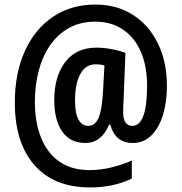

<svg xmlns="http://www.w3.org/2000/svg" viewBox="-20 -740 796 842"><path d="M712 -364Q712 -291 694 -234Q676 -177 642.5 -145Q609 -113 562 -113Q522 -113 497.5 -134.5Q473 -156 464 -193H458Q425 -113 354 -113Q288 -113 253 -163Q218 -213 218 -301Q218 -406 266.5 -468.5Q315 -531 402 -531Q435 -531 469.5 -524.5Q504 -518 530 -508L522 -301Q521 -287 520.5 -273.5Q520 -260 520 -250Q520 -216 531 -202Q542 -188 560 -188Q625 -188 625 -365Q625 -449 598 -512Q571 -575 520 -610Q469 -645 398 -645Q331 -645 281 -616.5Q231 -588 198 -539Q165 -490 149 -427Q133 -364 133 -294Q133 -205 159.5 -137.5Q186 -70 239.5 -32Q293 6 374 6Q421 6 469.5 -6Q518 -18 558 -36V43Q519 62 473.5 72Q428 82 375 82Q217 82 131 -16Q45 -114 45 -290Q45 -419 89 -516Q133 -613 212.5 -666.5Q292 -720 398 -720Q493 -720 563.5 -674.5Q634 -629 673 -548.5Q712 -468 712 -364ZM309 -300Q309 -242 324.5 -215Q340 -188 367 -188Q398 -188 413 -225Q428 -262 432 -343L438 -453Q421 -458 400 -458Q355 -458 332 -415Q309 -372 309 -300Z"/></svg>

Font: Noto Sans Lao Looped Condensed SemiBold
Style: Regular
Weight: 600
Width: 3
Designer: Mark Frömberg, Ben Mitchell
Foundry: The Fontpad Ltd
Version: Version 1.002; ttfautohint (v1.8.4.7-5d5b)